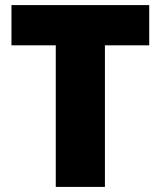

<svg xmlns="http://www.w3.org/2000/svg" viewBox="-20 -734 631 754"><path d="M392 0H199V-556H25V-714H566V-556H392Z"/></svg>

Font: Noto Sans Telugu Black
Style: Regular
Weight: 900
Designer: Jelle Bosma - Monotype Design Team
Foundry: Monotype Imaging Inc.
Version: Version 2.005; ttfautohint (v1.8.4.7-5d5b)